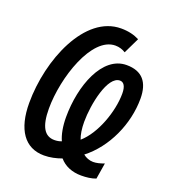

<svg xmlns="http://www.w3.org/2000/svg" viewBox="-139 -826 855 968"><g transform="rotate(20 288.0 -342.0)"><path d="M408 41C435 41 463 38 486 29L500 -57C478 -49 459 -44 441 -44C422 -44 401 -52 387 -64C492 -145 557 -289 557 -425C557 -513 518 -561 434 -561C304 -561 236 -379 236 -210C236 -162 244 -118 258 -88C246 -83 232 -81 220 -81C168 -81 140 -123 140 -221C140 -388 221 -634 347 -634C368 -634 386 -628 402 -618L443 -703C416 -717 384 -725 345 -725C151 -725 37 -446 37 -214C37 -72 93 10 197 10C229 10 261 3 291 -8C318 24 359 41 408 41ZM344 -128C335 -150 330 -183 330 -219C330 -313 363 -476 429 -476C449 -476 462 -458 462 -418C462 -322 415 -189 344 -128Z"/></g></svg>

Font: Noto Sans UI Condensed Medium
Style: Italic
Weight: 500
Width: 3
Italic angle: -12°
Designer: Monotype Design Team
Foundry: Monotype Imaging Inc.
Version: Version 1.901